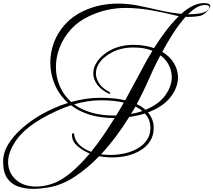

<svg xmlns="http://www.w3.org/2000/svg" viewBox="-178 -836 1370 1233"><path d="M36 377Q-17 377 -61.5 361.5Q-106 346 -132 308Q-158 270 -158 203Q-158 143 -123.5 88Q-89 33 -34 -14.5Q21 -62 81 -97Q123 -121 168 -141Q213 -161 259 -175Q202 -226 173.5 -294Q145 -362 145 -434Q145 -500 168.5 -563Q192 -626 239 -678.5Q286 -731 355 -764Q413 -791 468.5 -802Q524 -813 579 -813Q643 -813 706.5 -800.5Q770 -788 835.5 -772.5Q901 -757 969 -749L986 -747Q1024 -781 1060.5 -798.5Q1097 -816 1131 -816Q1145 -816 1158 -813L1162 -812L1164 -810Q1172 -806 1172 -797Q1172 -786 1160.5 -772Q1149 -758 1134 -747Q1119 -736 1107 -734Q1063 -726 1014 -728Q974 -684 935 -623.5Q896 -563 864 -503Q914 -473 939.5 -429.5Q965 -386 965 -339Q965 -275 917.5 -213Q870 -151 772 -114Q809 -71 809 -15Q809 34 786.5 69.5Q764 105 726 128.5Q688 152 640.5 163.5Q593 175 543 175Q522 175 500.5 173Q479 171 459 167Q384 245 301 299.5Q218 354 130 368Q106 372 82.5 374.5Q59 377 36 377ZM1029 -744Q1064 -744 1099.5 -749Q1135 -754 1154 -768Q1159 -771 1163 -777Q1167 -783 1167 -789Q1167 -797 1158 -801Q1148 -804 1137 -804Q1112 -804 1084.5 -788Q1057 -772 1029 -744ZM279 -181Q372 -208 468 -208Q561 -208 626 -192Q655 -245 679.5 -291Q704 -337 723 -372Q762 -447 801 -510Q750 -531 679 -531Q600 -531 540.5 -499.5Q481 -468 455 -424Q438 -395 438 -364Q438 -332 459 -300Q480 -268 527 -244Q531 -241 531 -238Q531 -236 527.5 -234.5Q524 -233 519 -235Q468 -261 444.5 -295Q421 -329 421 -365Q421 -400 441 -432Q470 -481 533.5 -514.5Q597 -548 679 -548Q717 -548 750 -542.5Q783 -537 811 -527Q852 -592 892 -643.5Q932 -695 970 -732L966 -733Q874 -756 791 -770.5Q708 -785 626 -785Q571 -785 513.5 -773Q456 -761 394 -732Q325 -700 277.5 -647.5Q230 -595 205.5 -532Q181 -469 181 -405Q181 -342 205.5 -283.5Q230 -225 279 -181ZM756 -131Q842 -166 883.5 -224Q925 -282 925 -341Q925 -381 906.5 -417.5Q888 -454 852 -481Q824 -428 803 -383Q782 -338 771 -312Q741 -243 700 -167Q717 -160 731 -150.5Q745 -141 756 -131ZM557 -94H568Q581 -115 593.5 -136Q606 -157 617 -177Q556 -192 468 -192Q425 -192 382.5 -185Q340 -178 298 -166Q344 -132 408.5 -113Q473 -94 557 -94ZM54 362Q101 362 152 346Q214 326 276.5 273.5Q339 221 398 150Q352 131 318 101Q284 71 284 29V27Q284 20 291 20Q297 20 298 27Q303 67 333 95Q363 123 407 139Q448 89 486 33Q524 -23 558 -78H557Q468 -78 398 -99.5Q328 -121 278 -160Q229 -144 180.5 -121.5Q132 -99 87 -73Q-25 -7 -75.5 67Q-126 141 -126 205Q-126 272 -77 317Q-28 362 54 362ZM663 -104Q683 -108 701.5 -112.5Q720 -117 736 -123Q717 -140 692 -152Q685 -140 678 -128Q671 -116 663 -104ZM531 159Q579 159 624.5 148.5Q670 138 707 116.5Q744 95 766 62Q788 29 788 -15Q788 -40 779.5 -63.5Q771 -87 753 -107Q708 -93 652 -85Q612 -21 566.5 40Q521 101 471 155Q486 157 501 158Q516 159 531 159Z"/></svg>

Font: Mea Culpa
Style: Regular
Weight: 400
Designer: Robert E. Leuschke
Foundry: Robert E. Leuschke
Version: Version 1.010; ttfautohint (v1.8.3)